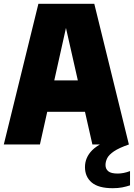

<svg xmlns="http://www.w3.org/2000/svg" viewBox="-24 -760 704 1010"><path d="M-4 0 178 -740H472L654 0H462L423 -172H224.5L186 0ZM261.5 -337H385.5L323 -613ZM569 230Q494 230 458.5 200Q423 170 423 119Q423 68.5 461 30.2Q499 -8 598 -43L654 0Q602 18 575.5 36Q549 54 540 72Q531 90 531 108Q531 129 545.8 141Q560.5 153 595 153Q625.5 153 660 140V215Q640.5 221.5 618.8 225.8Q597 230 569 230Z"/></svg>

Font: Encode Sans Condensed Black
Style: Regular
Weight: 900
Width: 3
Designer: Multiple Designers
Foundry: Impallari Type
Version: Version 3.000; ttfautohint (v1.8.3) -l 8 -r 50 -G 200 -x 14 